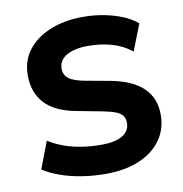

<svg xmlns="http://www.w3.org/2000/svg" viewBox="-81 -792 839 880"><g transform="rotate(-10 338.5 -352.5)"><path d="M342 11Q285 11 231.5 2.5Q178 -6 132.5 -22Q87 -38 53 -60L101 -186Q134 -165 173 -151Q212 -137 255 -130.5Q298 -124 342 -124Q411 -124 444 -145Q477 -166 477 -202Q477 -223 467 -236.5Q457 -250 434.5 -258.5Q412 -267 375 -274L260 -296Q160 -314 113.5 -365Q67 -416 67 -496Q67 -563 104.5 -612Q142 -661 209 -688.5Q276 -716 363 -716Q413 -716 459.5 -707Q506 -698 545 -682Q584 -666 612 -642L564 -519Q523 -552 471.5 -566.5Q420 -581 361 -581Q320 -581 289.5 -571.5Q259 -562 242 -544Q225 -526 225 -499Q225 -470 246.5 -453Q268 -436 322 -426L437 -405Q537 -386 586.5 -338Q636 -290 636 -213Q636 -146 600 -95.5Q564 -45 498 -17Q432 11 342 11Z"/></g></svg>

Font: Nunito Sans 9pt ExtraBold
Style: Regular
Weight: 800
Version: Version 3.101;gftools[0.9.27]